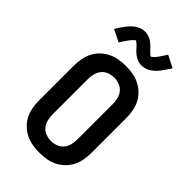

<svg xmlns="http://www.w3.org/2000/svg" viewBox="-288 -1071 1176 1176"><g transform="rotate(45 300.0 -483.5)"><path d="M300 8Q270 8 240 3Q210 -2 182.5 -15.5Q155 -29 133 -50.5Q111 -72 97.5 -98.5Q84 -125 78.5 -155Q73 -185 73 -215V-520Q73 -550 78.5 -580Q84 -610 97.5 -636.5Q111 -663 133 -684.5Q155 -706 182.5 -719.5Q210 -733 240 -738Q270 -743 300 -743Q330 -743 360 -738Q390 -733 417.5 -719.5Q445 -706 467 -684.5Q489 -663 502.5 -636.5Q516 -610 521.5 -580Q527 -550 527 -520V-215Q527 -185 521.5 -155Q516 -125 502.5 -98.5Q489 -72 467 -50.5Q445 -29 417.5 -15.5Q390 -2 360 3Q330 8 300 8ZM300 -93Q323 -93 345.5 -101.5Q368 -110 382.5 -128Q397 -146 402.5 -169Q408 -192 408 -215V-520Q408 -543 402.5 -566Q397 -589 382.5 -607Q368 -625 345.5 -633.5Q323 -642 300 -642Q277 -642 254.5 -633.5Q232 -625 217.5 -607Q203 -589 197.5 -566Q192 -543 192 -520V-215Q192 -192 197.5 -169Q203 -146 217.5 -128Q232 -110 254.5 -101.5Q277 -93 300 -93ZM366 -812Q361 -812 355.5 -812.5Q350 -813 345 -814Q340 -815 335.5 -816.5Q331 -818 326 -820Q321 -822 316.5 -824.5Q312 -827 308.5 -829.5Q305 -832 300 -835.5Q295 -839 291 -842.5Q287 -846 283.5 -849.5Q280 -853 276.5 -856.5Q273 -860 270 -863.5Q267 -867 263 -871.5Q259 -876 255 -879.5Q251 -883 247.5 -886.5Q244 -890 239 -893Q234 -896 234 -898L231 -896Q228 -893 225 -891Q222 -889 219 -886Q216 -883 214.5 -881.5Q213 -880 211.5 -878Q210 -876 208.5 -874Q207 -872 205 -870Q203 -868 201.5 -865.5Q200 -863 198 -860.5Q196 -858 194 -855Q192 -852 190 -849Q188 -846 185.5 -843Q183 -840 181 -836.5Q179 -833 176.5 -829Q174 -825 171.5 -821Q169 -817 167 -813L88 -852Q99 -870 109 -885Q119 -900 128.5 -912Q138 -924 148.5 -934.5Q159 -945 172.5 -954.5Q186 -964 202 -969.5Q218 -975 234 -975Q239 -975 244.5 -974.5Q250 -974 255 -973Q260 -972 264.5 -970.5Q269 -969 274 -967Q279 -965 283.5 -962.5Q288 -960 291.5 -957.5Q295 -955 300 -951.5Q305 -948 309 -944.5Q313 -941 316.5 -937.5Q320 -934 323.5 -930.5Q327 -927 330 -924Q333 -921 337 -916.5Q341 -912 345 -908Q349 -904 352.5 -901Q356 -898 361 -894.5Q366 -891 366 -890L369 -892Q372 -894 375 -896.5Q378 -899 381 -901.5Q384 -904 385.5 -905.5Q387 -907 388.5 -909Q390 -911 391.5 -913Q393 -915 395 -917Q397 -919 398.5 -921.5Q400 -924 402 -926.5Q404 -929 406 -932Q408 -935 410 -938Q412 -941 414.5 -944.5Q417 -948 419 -951.5Q421 -955 423.5 -958.5Q426 -962 428.5 -966Q431 -970 433 -975L512 -935Q501 -918 491 -903Q481 -888 471.5 -875.5Q462 -863 451.5 -852.5Q441 -842 427.5 -832.5Q414 -823 398 -817.5Q382 -812 366 -812Z"/></g></svg>

Font: Iosevka Book
Style: Bold
Weight: 700
Designer: Belleve Invis
Foundry: Belleve Invis
Version: Version 28.0.7; ttfautohint (v1.8.3)